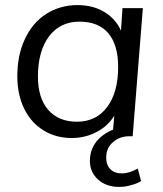

<svg xmlns="http://www.w3.org/2000/svg" viewBox="-20 -535 640 754"><path d="M459 146Q487 146 521 127L534 176Q519 186 495 192Q473 199 448 199Q397 199 365 170Q333 141 333 97Q333 55 357 23Q381 -8 424 -26L429 -81Q403 -39 360 -17Q315 7 262 7Q199 7 151 -23Q102 -53 75 -108Q48 -164 48 -236Q48 -319 78 -382Q107 -445 161 -480Q216 -515 284 -515Q344 -515 388 -489Q433 -463 455 -415L461 -503H541L501 0H489Q450 0 424 23Q397 46 397 84Q397 113 414 130Q430 146 459 146ZM282 -57Q358 -57 401 -115Q444 -173 444 -272Q444 -359 405 -405Q366 -450 292 -450Q217 -450 173 -393Q129 -334 129 -235Q129 -150 169 -104Q210 -57 282 -57Z"/></svg>

Font: PRinguin Sans
Style: Italic
Weight: 400
Designer: Vernon Adams
Foundry: Vernon Adams
Version: ""